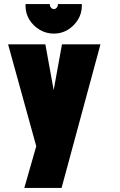

<svg xmlns="http://www.w3.org/2000/svg" viewBox="-20 -719 591 948"><path d="M384 -699H266V-695Q266 -688 260 -681Q254 -674 246 -674Q238 -674 232 -681Q226 -688 226 -695V-699H106V-690Q106 -653 125 -622Q144 -591 176 -572Q208 -553 246 -553Q284 -553 315 -572Q346 -591 365 -622Q384 -653 384 -690ZM100 209H284L476 -500H286L245 -274L204 -500H20L159 3Z"/></svg>

Font: Advent Pro Black
Style: Regular
Weight: 900
Version: Version 3.000